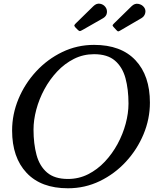

<svg xmlns="http://www.w3.org/2000/svg" viewBox="-20 -1001 870 1031"><path d="M396 -842.5 385.5 -853Q377.5 -861.5 379.5 -866Q381.5 -870.5 389.5 -878L481.5 -968Q498 -984 516.5 -981Q535 -978 546 -963.5Q556.5 -949.5 554 -931.8Q551.5 -914 534 -903.5L429 -843.5Q417 -836.5 411.2 -834.5Q405.5 -832.5 396 -842.5ZM604.5 -840 593 -852.5Q585 -861 584.5 -864Q584 -867 592 -875L687 -968Q703.5 -984 723 -980.2Q742.5 -976.5 753.5 -962Q764 -948 759.8 -930.5Q755.5 -913 739.5 -903.5L623 -835.5Q616 -831.5 613 -832.8Q610 -834 604.5 -840ZM160 -305Q160 -229 176.2 -169Q192.5 -109 232.8 -74.5Q273 -40 345 -40Q403 -40 453 -65.2Q503 -90.5 543 -133Q583 -175.5 611.5 -228.2Q640 -281 655 -337.2Q670 -393.5 670 -445Q670 -521 653.8 -581Q637.5 -641 597.2 -675.5Q557 -710 485 -710Q427 -710 377 -684.8Q327 -659.5 287 -617Q247 -574.5 218.5 -521.8Q190 -469 175 -412.8Q160 -356.5 160 -305ZM345 10Q200.5 10 122.8 -72.8Q45 -155.5 45 -300Q45 -387.5 79.2 -469.8Q113.5 -552 174 -617.5Q234.5 -683 314.2 -721.5Q394 -760 485 -760Q630 -760 707.5 -677.5Q785 -595 785 -450Q785 -362.5 750.8 -280.2Q716.5 -198 656 -132.5Q595.5 -67 515.8 -28.5Q436 10 345 10Z"/></svg>

Font: Besley*
Style: Italic
Weight: 400
Italic angle: -13°
Designer: Owen Earl
Foundry: indestructible type*
Version: Version 2.000; ttfautohint (v1.8.3)